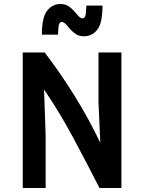

<svg xmlns="http://www.w3.org/2000/svg" viewBox="-20 -943 723 963"><path d="M94 0V-680H204Q283 -577 354 -462.5Q425 -348 483 -227L474 -430V-680H589V0H479Q415 -126 346.5 -253.5Q278 -381 201 -494L209 -260V0ZM401 -761Q377 -761 360.5 -772Q344 -783 332 -797Q320 -811 310 -822Q300 -833 289 -833Q280 -833 276 -820.5Q272 -808 271 -769H190Q190 -856 216.5 -889.5Q243 -923 283 -923Q307 -923 323.5 -912Q340 -901 352 -887Q364 -873 374 -862Q384 -851 395 -851Q404 -851 408 -863.5Q412 -876 413 -915H494Q494 -827 468 -794Q442 -761 401 -761Z"/></svg>

Font: Inria Sans
Style: Bold
Weight: 700
Designer: Black Foundry Team
Foundry: Black Foundry
Version: Version 1.2; ttfautohint (v1.8.3)